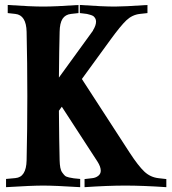

<svg xmlns="http://www.w3.org/2000/svg" viewBox="-20 -754 694 775"><path d="M321.3 1.5V-31.2L351.6 -34.7Q366.2 -36.1 376.5 -44.2Q386.7 -52.2 386.7 -64.9Q386.7 -81.1 373.5 -101.6L229.5 -323.2L217.8 -307.1Q218.8 -182.1 220.7 -106.9Q221.2 -89.8 223.4 -77.6Q225.6 -65.4 231.4 -57.4Q237.3 -49.3 241.9 -44.9Q246.6 -40.5 258.5 -37.8Q270.5 -35.2 278.1 -34.2Q285.6 -33.2 303.7 -31.7V1.5Q201.2 -4.9 154.3 -4.9Q107.9 -4.9 4.4 1.5V-31.7L42.5 -35.2H42Q85.9 -38.6 87.4 -106.9Q90.3 -231 90.3 -366.2Q90.3 -501.5 87.4 -625.5Q85.9 -692.9 42 -697.8L11.2 -701.2V-733.9Q106.4 -727.5 154.3 -727.5Q202.6 -727.5 296.9 -733.9V-701.2L266.6 -697.8Q243.7 -695.3 232.4 -678Q221.2 -660.6 220.7 -625.5Q218.8 -554.7 217.8 -440.9L356 -631.3L355 -630.9Q367.7 -650.9 367.7 -667Q367.7 -674.3 364.3 -680.2Q360.8 -686 356.7 -689Q352.5 -691.9 344 -694.3Q335.4 -696.8 330.6 -697.8Q325.7 -698.7 315.4 -699.7Q305.2 -700.7 302.2 -701.2V-733.9Q396.5 -727.5 443.8 -727.5Q480 -727.5 575.2 -733.9V-701.2L544.4 -697.8Q513.7 -694.3 490.2 -672.1Q466.8 -649.9 426.3 -594.2L310.5 -435.1L503.4 -137.7Q538.1 -84.5 562.7 -61.3Q587.4 -38.1 620.6 -34.7L651.4 -31.2V1.5Q556.2 -4.9 485.8 -4.9Q415.5 -4.9 321.3 1.5Z"/></svg>

Font: Flanker
Style: Bold
Weight: 700
Designer: Flanker
Foundry: Flanker
Version: Version 2.021